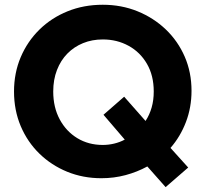

<svg xmlns="http://www.w3.org/2000/svg" viewBox="-20 -735 866 808"><path d="M677 52.5 600 -34.5Q557 -11 508.2 2Q459.5 15 406.5 15Q329.5 15 262.8 -12.2Q196 -39.5 145.8 -88.5Q95.5 -137.5 67.2 -204.2Q39 -271 39 -350Q39 -428 67.2 -494.5Q95.5 -561 146 -610.5Q196.5 -660 264.5 -687.5Q332.5 -715 412.5 -715Q491 -715 558.8 -687.5Q626.5 -660 677.8 -611Q729 -562 757.5 -496.2Q786 -430.5 786 -353Q786 -283 762.5 -221.5Q739 -160 697.5 -112.5L772 -30ZM412.5 -125Q437 -125 460.8 -130.8Q484.5 -136.5 505 -147.5L415.5 -252L502.5 -328L592.5 -226Q609 -251 618 -282Q627 -313 627 -350Q627 -417 598.5 -466.2Q570 -515.5 521.2 -542.2Q472.5 -569 412.5 -569Q367.5 -569 329.5 -553.5Q291.5 -538 263.5 -509.5Q235.5 -481 219.8 -440.5Q204 -400 204 -350Q204 -283.5 231.2 -232.8Q258.5 -182 305.5 -153.5Q352.5 -125 412.5 -125Z"/></svg>

Font: Geologica Thin Roman
Style: Bold
Weight: 700
Version: Version 1.010;gftools[0.9.28]